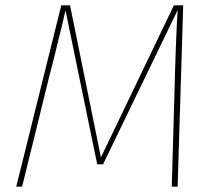

<svg xmlns="http://www.w3.org/2000/svg" viewBox="-20 -701 802 721"><path d="M647 0H625L635 -346Q640 -549 647 -663L367 -84H345L226 -662Q218 -625 181 -476Q159 -392 150 -353L63 0H41L210 -681H243L359 -110L633 -681H668Z"/></svg>

Font: Fira Sans Thin
Style: Italic
Weight: 250
Italic angle: -8°
Designer: Carrois Corporate & Edenspiekermann AG
Foundry: Carrois Corporate GbR & Edenspiekermann AG
Version: Version 4.203